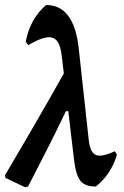

<svg xmlns="http://www.w3.org/2000/svg" viewBox="-38 -758 507 788"><path d="M355.2 7.5Q311.3 7.5 292.6 -15.2Q274 -37.9 266.4 -98.1L215 -532Q209.8 -574.4 194.5 -591.8Q179.2 -609.1 150.9 -604.1Q122.7 -599.1 77.9 -572.7L67.7 -587.1Q85.2 -680.9 151.4 -737.5Q208.8 -737.5 242.1 -692.8Q275.5 -648.1 285.1 -559.7L326.1 -184.5Q331.6 -132.6 354.8 -122.2Q378 -111.9 433.2 -137.3L441.9 -122.8Q430.3 -83.1 407.9 -49.5Q385.6 -15.9 355.2 7.5ZM65.3 10.5 -15.5 -27.8 -17.7 -38.5Q53.8 -159.3 115.1 -265.5Q176.3 -371.6 231.6 -470.1L273.8 -301.7H232.7Q185.5 -203.8 147.4 -129.4Q109.4 -54.9 77.1 7.4Z"/></svg>

Font: Alegreya
Style: Italic
Weight: 400
Italic angle: -7°
Designer: Juan Pablo del Peral
Foundry: Huerta Tipografica
Version: Version 2.009